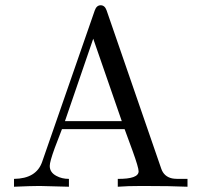

<svg xmlns="http://www.w3.org/2000/svg" viewBox="-20 -709 765 729"><path d="M691.9 0Q629.9 -2.9 518.6 -2.9Q463.4 -2.9 427.2 0V-29.8Q506.3 -29.3 506.3 -58.6Q506.3 -72.8 483.4 -136.2Q468.3 -177.2 453.1 -218.8H215.3Q201.7 -183.1 188 -147.5Q168.9 -95.2 168.9 -79.1Q168.9 -54.2 194.3 -41Q214.8 -29.8 241.7 -29.8V0Q149.4 -2.9 130.4 -2.9Q100.1 -2.9 33.2 0V-29.8Q118.2 -30.8 140.1 -94.7L339.8 -669.4Q346.7 -689 362.3 -689Q377.9 -689 384.8 -669.4L592.3 -68.4Q602.5 -38.6 633.3 -31.7Q645.5 -28.8 691.9 -29.8ZM442.4 -249 334 -562 226.6 -249Z"/></svg>

Font: Kurinto Book Core
Style: Regular
Weight: 400
Designer: Kurinto was developed by Clint Goss from a range of fonts that are compatible with the SIL Open Font License Version 1.1
Foundry: Clinton F. Goss
Version: Version 2.196; July 25, 2020